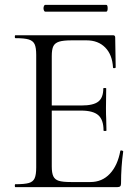

<svg xmlns="http://www.w3.org/2000/svg" viewBox="-20 -770 577 790"><path d="M43 -12Q81 -12 98.5 -17Q116 -22 122.5 -36.5Q129 -51 129 -81V-544Q129 -574 122.5 -588Q116 -602 98.5 -607.5Q81 -613 43 -613Q41 -613 41 -619Q41 -625 43 -625H445Q454 -625 454 -616L456 -493Q456 -490 450.5 -489.5Q445 -489 445 -492Q442 -545 413 -574.5Q384 -604 336 -604H275Q240 -604 223 -598.5Q206 -593 199.5 -580Q193 -567 193 -539V-85Q193 -58 199.5 -44.5Q206 -31 222 -26Q238 -21 272 -21H352Q400 -21 432 -55Q464 -89 475 -149Q475 -151 479 -151Q482 -151 484.5 -149.5Q487 -148 487 -147Q478 -84 478 -15Q478 -7 474.5 -3.5Q471 0 462 0H43Q41 0 41 -6Q41 -12 43 -12ZM313 -315H163V-336H316Q364 -336 384.5 -352Q405 -368 405 -406Q405 -408 411 -408Q417 -408 417 -406L416 -325Q416 -296 417 -281L418 -233Q418 -231 412 -231Q406 -231 406 -233Q406 -277 384.5 -296Q363 -315 313 -315ZM159 -736Q159 -741 161 -745.5Q163 -750 166 -750H417Q423 -750 423 -736Q423 -722 417 -722H166Q163 -722 161 -726.5Q159 -731 159 -736Z"/></svg>

Font: Cormorant Infant
Style: Regular
Weight: 400
Designer: Christian Thalmann (Catharsis Fonts)
Foundry: Catharsis Fonts
Version: Version 4.000